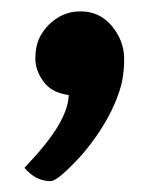

<svg xmlns="http://www.w3.org/2000/svg" viewBox="-20 -160 290 345"><path d="M67.4 -115.2Q91.8 -139.6 124.5 -139.6Q159.2 -139.6 181.2 -113Q203.1 -86.4 203.1 -54.2Q203.1 -22 194.8 3.2Q186.5 28.3 173.6 51.8Q160.6 75.2 145 95.9Q129.4 116.7 114.3 131.8Q82 165.5 70.8 165.5Q44.4 165.5 23.9 141.6L45.4 118.2Q102.5 53.7 103.5 10.7Q72.8 6.8 58.1 -13.4Q43.5 -33.7 43.5 -54.4Q43.5 -75.2 49.8 -89.6Q56.2 -104 67.4 -115.2Z"/></svg>

Font: HeadlandOne
Style: Regular
Weight: 400
Designer: Gary Lonergan
Foundry: Sorkin Type Co.
Version: Version 1.002